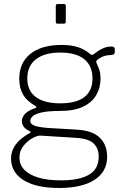

<svg xmlns="http://www.w3.org/2000/svg" viewBox="-20 -762 622 957"><path d="M533 -530Q544 -530 548 -527Q552 -524 552 -517V-504Q552 -497 549 -493Q546 -489 535 -488Q516 -487 504 -484Q492 -481 480 -474Q456 -461 460 -451Q465 -438 473 -419.5Q481 -401 481 -369Q481 -325 460 -288.5Q439 -252 394.5 -230.5Q350 -209 279 -209Q222 -209 189.5 -202Q157 -195 144 -183.5Q131 -172 131 -160Q131 -142 156.5 -134Q182 -126 240 -123L360 -116Q440 -112 477 -76Q514 -40 514 19Q514 94 451 134.5Q388 175 275 175Q160 175 97.5 136Q35 97 35 27Q35 -9 57.5 -40.5Q80 -72 127 -98Q138 -104 127 -109Q107 -118 98 -130.5Q89 -143 89 -159Q89 -170 95.5 -182Q102 -194 116.5 -204.5Q131 -215 156 -223Q162 -225 161 -228.5Q160 -232 155 -235Q114 -258 95 -290.5Q76 -323 76 -369Q76 -449 131.5 -493.5Q187 -538 286 -538Q336 -538 370 -526.5Q404 -515 429 -493Q434 -489 438 -488.5Q442 -488 447 -492Q457 -500 470 -508.5Q483 -517 499 -523.5Q515 -530 533 -530ZM280 -247Q361 -247 401 -278.5Q441 -310 441 -371Q441 -433 400.5 -466.5Q360 -500 280 -500Q202 -500 159 -466.5Q116 -433 116 -371Q116 -310 158.5 -278.5Q201 -247 280 -247ZM183 -86Q167 -87 142 -73.5Q117 -60 97 -35Q77 -10 77 23Q77 59 101.5 84.5Q126 110 172.5 123.5Q219 137 284 137Q376 137 424 108.5Q472 80 472 19Q472 -22 447 -46.5Q422 -71 359 -75ZM308 -732V-656Q308 -649 306 -646.5Q304 -644 296 -644H269Q262 -644 260 -646Q258 -648 258 -654V-732Q258 -742 267 -742H299Q308 -742 308 -732Z"/></svg>

Font: Libre Franklin Thin Thin
Style: Regular
Weight: 250
Version: Version 3.000